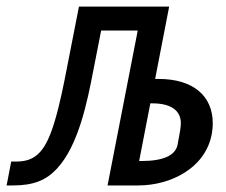

<svg xmlns="http://www.w3.org/2000/svg" viewBox="-69 -567 691 587"><path d="M-48.8 0H-29.8C35.6 0 73.2 -17.1 105 -51.3C171.4 -123 197.8 -255.4 216.8 -354L240.2 -473.6H352.1L259.8 0H352.1C403.8 0 454.6 -13.2 496.6 -40C572.3 -88.4 581.5 -157.2 581.5 -189.9C581.5 -272.9 522.9 -325.7 415.5 -325.7H405.3L448.2 -546.9H172.4L134.3 -352.5C126.5 -312.5 114.3 -250 99.1 -199.2C72.3 -107.9 42.5 -73.2 -17.6 -73.2H-34.7ZM356.4 -74.7 390.6 -251H397C455.1 -251 483.9 -228 483.9 -190.4C483.9 -177.7 480.5 -159.2 474.1 -125.5C467.8 -91.8 430.7 -74.7 362.8 -74.7Z"/></svg>

Font: Hack
Style: Oblique
Weight: 400
Italic angle: -12°
Monospace: yes
Designer: Christopher Simpkins
Foundry: Christopher Simpkins
Version: Version 2.010